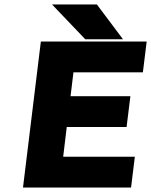

<svg xmlns="http://www.w3.org/2000/svg" viewBox="-20 -840 677 860"><path d="M567 0 584 -138H263L279 -271H547L564 -409H296L309 -516H620L637 -654H163L83 0ZM531 -664 414 -820H213L362 -664Z"/></svg>

Font: Falling Sky
Style: ExBdObl
Weight: 400
Designer: Paul D. Hunt
Foundry: Adobe Systems Incorporated
Version: Version 1.02